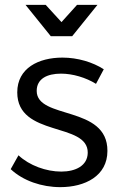

<svg xmlns="http://www.w3.org/2000/svg" viewBox="-20 -767 496 790"><path d="M277 -618 381 -747H297L233 -676L168 -747H85L189 -618ZM131 -393C131 -443 174 -464 231 -464C279 -464 333 -448 375 -422L407 -482C362 -511 300 -530 237 -530C139 -530 51 -487 51 -387C51 -201 343 -266 341 -138C340 -85 291 -61 232 -61C170 -61 101 -86 56 -128L24 -71C75 -23 152 3 228 3C330 3 422 -43 422 -146C423 -335 131 -274 131 -393Z"/></svg>

Font: Juman Normal
Style: Regular
Weight: 300
Designer: Bandar Raffah (Arabic) Julieta Ulanovsky (Latin)
Foundry: Caramella
Version: Version 5.022;PS 005.022;hotconv 1.0.88;makeotf.lib2.5.64775